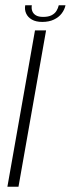

<svg xmlns="http://www.w3.org/2000/svg" viewBox="-20 -707 268 727"><path d="M8 0H50L154.5 -592H112.5ZM140 -624Q165.5 -624 184 -632.8Q202.5 -641.5 213.5 -656Q224.5 -670.5 228 -687H202.5Q200 -676 193.8 -665.8Q187.5 -655.5 175.2 -649.2Q163 -643 143.5 -643Q125.5 -643 115.5 -649.2Q105.5 -655.5 102 -665.5Q98.5 -675.5 100.5 -687H75.5Q72.5 -670.5 79 -656Q85.5 -641.5 100.8 -632.8Q116 -624 140 -624Z"/></svg>

Font: Anybody UltraCondensed Thin ExtraLight
Style: Italic
Weight: 250
Italic angle: -10°
Version: Version 1.111